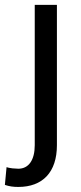

<svg xmlns="http://www.w3.org/2000/svg" viewBox="-57 -548 329 782"><path d="M84.5 43.5C84.5 103.5 60.1 139.2 17.6 139.2C13.2 139.2 5.4 138.7 -6.3 137.7C-17.6 136.2 -25.4 134.8 -30.3 132.8L-37.1 205.1C-18.1 211.4 -2.4 213.4 17.6 213.4C116.7 213.4 174.8 153.3 174.8 43.5V-528.3H84.5Z"/></svg>

Font: Vazirmatn
Style: Regular
Weight: 400
Designer: Saber Rastikerdar
Foundry: Saber Rastikerdar
Version: Version 33.003